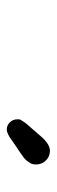

<svg xmlns="http://www.w3.org/2000/svg" viewBox="179 -829 167 565"><g transform="rotate(90 262.5 -546.5)"><path d="M331.1 -514.2Q331.1 -516.1 331.1 -518.1Q331.1 -520 331.5 -521.5Q332 -522.9 333.5 -524.9Q335 -526.9 335.9 -528.8Q336.9 -530.8 339.4 -534.4Q341.8 -538.1 344 -540.5Q346.2 -543 350.6 -548.1Q355 -553.2 358.4 -557.1Q361.8 -561 368.4 -568.6Q375 -576.2 380.9 -583Q403.8 -609.9 423.8 -609.9Q440.9 -609.9 452.4 -597.9Q463.9 -585.9 463.9 -569.8Q463.9 -564 462.9 -559.1Q461.9 -554.2 458 -549.1Q454.1 -543.9 451.7 -540.5Q449.2 -537.1 441.2 -531Q433.1 -524.9 428.5 -522Q423.8 -519 411.9 -511Q399.9 -502.9 393.1 -498Q373 -482.9 361.1 -482.9Q349.1 -482.9 340.1 -491.9Q331.1 -501 331.1 -514.2Z"/></g></svg>

Font: CMU Typewriter Text
Style: BoldItalic
Weight: 700
Italic angle: -14.04°
Version: Version 0.7.0